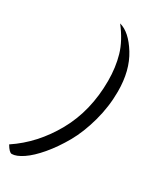

<svg xmlns="http://www.w3.org/2000/svg" viewBox="-241 -785 763 932"><g transform="rotate(30 140.5 -319.0)"><path d="M-34 53Q82 -24 155 -155Q228 -286 228 -454Q228 -529 209.5 -593.5Q191 -658 139 -725Q196 -710 245.5 -630Q295 -550 295 -433Q295 -348 272 -264.5Q249 -181 214 -119.5Q179 -58 138.5 -10Q98 38 61.5 62.5Q25 87 0 87Q-14 87 -34 53Z"/></g></svg>

Font: TypoPRO Dancing Script
Style: Bold
Weight: 700
Designer: Pablo Impallari
Foundry: Pablo Impallari. www.impallari.com Igino Marini. www.ikern.com
Version: Version 1.002